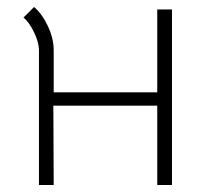

<svg xmlns="http://www.w3.org/2000/svg" viewBox="-20 -527 594 547"><path d="M470 0H428V-226H132L133 0H91V-383Q91 -406 77 -435Q63 -464 47 -477L77 -507Q99 -489 116 -453.5Q133 -418 133 -383V-264H428V-500H470Z"/></svg>

Font: Bellota Text Light
Style: Regular
Weight: 300
Designer: Kemie Guaida
Foundry: Kemie Guaida
Version: Version 4.001